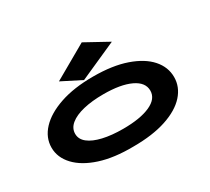

<svg xmlns="http://www.w3.org/2000/svg" viewBox="-136 -926 1273 1164"><g transform="rotate(-30 500.0 -344.0)"><path d="M497 8Q362 10 265 -21.5Q168 -53 115.5 -109Q63 -165 63 -234Q63 -304 115.5 -360Q168 -416 265 -449Q362 -482 497 -482Q632 -482 727 -449Q822 -416 871.5 -360Q921 -304 921 -234Q921 -165 871.5 -110Q822 -55 727 -23.5Q632 8 497 8ZM497 -116Q617 -116 686 -147Q755 -178 755 -235Q755 -293 686 -325.5Q617 -358 497 -358Q417 -358 356.5 -343.5Q296 -329 262.5 -301.5Q229 -274 229 -235Q229 -197 262.5 -170.5Q296 -144 356.5 -130Q417 -116 497 -116ZM439 -491 303 -560 541 -696 701 -608Z"/></g></svg>

Font: Inconsolata UltraExpanded Black
Style: Regular
Weight: 900
Width: 9
Monospace: yes
Designer: Raph Levien, Cyreal, Brenton Simpson
Foundry: Raph Levien, Cyreal, Google
Version: Version 3.001; ttfautohint (v1.8.2.53-6de2)